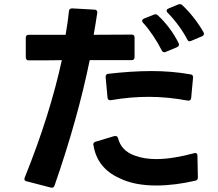

<svg xmlns="http://www.w3.org/2000/svg" viewBox="-20 -854 1040 916"><path d="M770 -606 825 -629C830 -632 834 -636 834 -641C834 -643 833 -645 832 -648C809 -696 773 -744 733 -781C730 -784 726 -786 722 -786C719 -786 717 -785 714 -784L666 -765C661 -762 658 -759 658 -755C658 -752 659 -749 662 -746C695 -710 727 -662 752 -613C755 -607 759 -605 764 -605C766 -605 768 -605 770 -606ZM98 -7C94 2 97 9 107 11L223 41C231 43 237 40 240 32C315 -184 370 -381 408 -567H511H608C617 -567 622 -572 622 -581V-675C622 -684 617 -689 609 -689H608L427 -688C433 -723 439 -758 444 -793C445 -802 440 -808 431 -808L324 -814C315 -814 310 -810 309 -801C305 -764 300 -726 293 -688H263H117C108 -688 103 -683 103 -674V-580C103 -571 108 -566 117 -566C174 -566 225 -566 275 -567C238 -397 180 -210 98 -7ZM425 -165C425 -163 425 -162 426 -161C437 -91 477 -37 548 -5C599 21 661 31 726 31C787 31 852 22 912 8C920 7 924 1 924 -7L922 -111C922 -120 918 -124 911 -124C909 -124 908 -124 906 -123C842 -106 780 -95 726 -95C689 -95 655 -100 625 -111C579 -127 554 -154 543 -195C541 -202 537 -205 531 -205H526L436 -178C429 -176 425 -171 425 -165ZM484 -488V-486L493 -388C494 -380 498 -376 505 -376H509C572 -387 631 -392 690 -392C751 -392 812 -386 876 -374C885 -373 891 -377 892 -386L901 -483C902 -492 898 -498 890 -499C829 -510 766 -515 703 -515C636 -515 567 -510 497 -502C488 -501 484 -496 484 -488ZM775 -803C775 -800 776 -797 779 -794C816 -757 853 -706 873 -666C876 -660 880 -657 885 -657C887 -657 889 -658 892 -659L944 -681C950 -684 953 -688 953 -692C953 -695 952 -697 951 -700C926 -745 885 -797 850 -829C847 -833 843 -834 839 -834C836 -834 834 -834 831 -833L783 -813C777 -810 775 -807 775 -803Z"/></svg>

Font: LINE Seed JP_OTF Bold
Style: Regular
Weight: 700
Designer: LINE & Fontrix & Fontworks
Version: Version 1.009